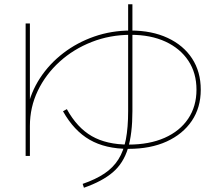

<svg xmlns="http://www.w3.org/2000/svg" viewBox="-20 -810 1040 899"><path d="M100 -80V-700H120V-300H108Q124 -378 167.5 -444.5Q211 -511 276 -561Q341 -611 421.5 -639Q502 -667 592 -667Q691 -667 765 -632.5Q839 -598 879.5 -536Q920 -474 920 -390Q920 -306 878 -244Q836 -182 760.5 -147.5Q685 -113 582 -113Q474 -113 400 -155.5Q326 -198 275 -289L293 -299Q341 -212 410 -172.5Q479 -133 582 -133Q679 -133 750.5 -164.5Q822 -196 861 -254Q900 -312 900 -390Q900 -468 862 -525.5Q824 -583 755 -615Q686 -647 592 -647Q495 -647 409.5 -613.5Q324 -580 259 -521Q194 -462 157 -385Q120 -308 120 -220V-80ZM367 51Q428 30 469 2.5Q510 -25 534.5 -64Q559 -103 569.5 -158Q580 -213 580 -290V-790H600V-290Q600 -184 579 -115Q558 -46 508.5 -3.5Q459 39 373 69Z"/></svg>

Font: M PLUS 1 Code Thin
Style: Regular
Weight: 250
Designer: Coji Morishita
Foundry: UNDERFOREST DESIGN
Version: Version 1.002